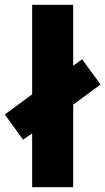

<svg xmlns="http://www.w3.org/2000/svg" viewBox="-44 -780 439 800"><path d="M90 0V-224L52 -198L-24 -303L90 -387V-760H261V-506L298 -533L375 -428L261 -344V0Z"/></svg>

Font: Noto Sans Kannada Condensed Black
Style: Regular
Weight: 900
Width: 3
Designer: Jelle Bosma - Monotype Design Team
Foundry: Monotype Imaging Inc.
Version: Version 2.005; ttfautohint (v1.8.4.7-5d5b)